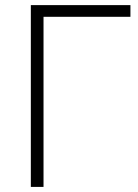

<svg xmlns="http://www.w3.org/2000/svg" viewBox="-20 -734 542 754"><path d="M101.1 0V-713.9H492.2V-668H150.9V0Z"/></svg>

Font: Open Sans Light
Style: Regular
Weight: 300
Foundry: Ascender Corporation
Version: Version 1.10